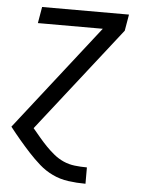

<svg xmlns="http://www.w3.org/2000/svg" viewBox="-53 -562 605 819"><g transform="rotate(5 250.0 -152.5)"><path d="M343 215Q306 215 270 210Q234 205 202.5 190Q171 175 145 152Q119 129 96 104Q73 79 51 53Q29 27 8 0L360 -450H82L94 -520H466L454 -450L103 -2Q119 17 134.5 35.5Q150 54 166.5 71Q183 88 202 103.5Q221 119 243.5 129Q266 139 291.5 142Q317 145 343 145H344V215Z"/></g></svg>

Font: Iosevka SS04
Style: Italic
Weight: 400
Italic angle: -9°
Monospace: yes
Designer: Belleve Invis
Foundry: Belleve Invis
Version: Version 19.0.0; ttfautohint (v1.8.4)